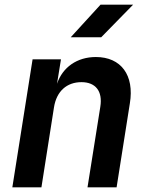

<svg xmlns="http://www.w3.org/2000/svg" viewBox="-20 -805 640 825"><path d="M284 -645H415L552 -785H412ZM33 0H158L212 -344C223 -413 267 -452 330 -452C390 -452 422 -414 411 -346L356 0H481L538 -361C558 -482 500 -560 392 -560C311 -560 249 -516 225 -445L242 -550H120Z"/></svg>

Font: JetBrains Mono
Style: Bold Italic
Weight: 558
Italic angle: -9°
Monospace: yes
Designer: Philipp Nurullin, Konstantin Bulenkov
Foundry: JetBrains
Version: Version 2.305